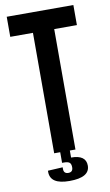

<svg xmlns="http://www.w3.org/2000/svg" viewBox="-94 -747 540 942"><g transform="rotate(-10 176.0 -276.5)"><path d="M342 -600H229V0H201V35Q275 35 275 88Q275 147 174 147Q78 147 78 85V79L152 75V83Q152 107 175 107Q198 107 198 83Q198 66 190 59.5Q182 53 163 53H153V0H123V-600H10V-700H342Z"/></g></svg>

Font: Bebas Kai
Style: Regular
Weight: 400
Designer: Ryoichi Tsunekawa
Foundry: Dharma Type
Version: Version 1.001;PS 001.001;hotconv 1.0.70;makeotf.lib2.5.58329